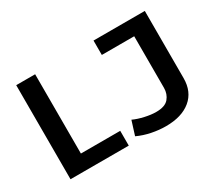

<svg xmlns="http://www.w3.org/2000/svg" viewBox="-132 -991 1434 1274"><g transform="rotate(-30 584.5 -354.5)"><path d="M92.8 -720.7H237.8V-113.3H539.1V0H92.8ZM606.4 -32.7 640.1 -140.1Q675.8 -123.5 723.4 -112.8Q771 -102.1 809.1 -102.1Q877.4 -102.1 905.3 -135.3Q933.1 -168.5 933.1 -215.3V-610.4H685.1V-720.7H1078.1V-206.1Q1078.1 -102.1 1008.8 -44.9Q939.5 12.2 818.4 12.2Q765.6 12.2 710 1Q654.3 -10.3 606.4 -32.7Z"/></g></svg>

Font: Monda
Style: Bold
Weight: 700
Designer: Vernon Adams
Foundry: Vernon Adams
Version: Version 2.100; ttfautohint (v1.8.3)